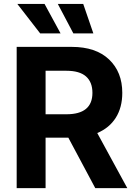

<svg xmlns="http://www.w3.org/2000/svg" viewBox="-20 -969 697 989"><path d="M65.9 0V-727.5H349.6Q473.6 -727.5 541.7 -662.8Q609.9 -598.1 609.9 -490.7Q609.9 -416 576.7 -363Q543.5 -310.1 481 -283.7L635.7 0H470.7L332 -259.8H214.8V0ZM214.8 -380.4H322.3Q456.1 -380.4 456.1 -490.7Q456.1 -545.9 423.1 -575.2Q390.1 -604.5 321.8 -604.5H214.8ZM187 -796.9 69.3 -948.7H209.5L292 -796.9ZM357.9 -796.9 277.8 -948.7H408.7L460.9 -796.9Z"/></svg>

Font: Inter-Bold
Style: Bold
Weight: 700
Designer: Rasmus Andersson
Foundry: rsms
Version: Version 4.000;git-a52131595